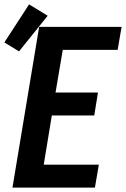

<svg xmlns="http://www.w3.org/2000/svg" viewBox="-48 -858 576 878"><path d="M9 0 131 -735H508L490 -630H239L206 -435H400L383 -330H189L152 -105H404L386 0ZM39 -623 -28 -664 85 -838 170 -786Z"/></svg>

Font: Iosevka Curly XBdObl
Style: Regular
Weight: 800
Italic angle: -9°
Monospace: yes
Designer: Belleve Invis
Foundry: Belleve Invis
Version: Version 11.1.0; ttfautohint (v1.8.3)